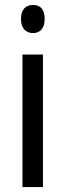

<svg xmlns="http://www.w3.org/2000/svg" viewBox="-20 -758 265 778"><path d="M114 -738C84 -738 65 -719 65 -681C65 -644 84 -624 114 -624C143 -624 161 -644 161 -681C161 -719 144 -738 114 -738ZM154 -537H71V0H154Z"/></svg>

Font: Noto Sans Kannada Condensed
Style: Regular
Weight: 400
Width: 3
Designer: Jelle Bosma - Monotype Design Team
Foundry: Monotype Imaging Inc.
Version: Version 2.005